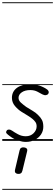

<svg xmlns="http://www.w3.org/2000/svg" viewBox="-25 -1246 488 1698"><path d="M203 9Q174 9 135.8 -3Q97.5 -15 62 -42Q43.5 -55.5 34 -65.5Q24.5 -75.5 33.5 -89.5Q39 -100 54 -100Q69 -100 84 -89Q101 -76.5 133.8 -58.8Q166.5 -41 203 -41Q245 -41 272 -67.8Q299 -94.5 299 -128Q299 -151.5 287.8 -167.2Q276.5 -183 262 -194.5Q246.5 -207.5 221 -223.2Q195.5 -239 165 -257.5Q134.5 -276.5 107.5 -308.2Q80.5 -340 80.5 -380.5Q80.5 -435.5 123.2 -468Q166 -500.5 243.5 -500.5Q272 -500.5 304.8 -493.8Q337.5 -487 376.5 -465Q396.5 -454 403 -441.8Q409.5 -429.5 402 -417Q395.5 -406.5 381 -404.5Q366.5 -402.5 348.5 -412Q336 -419 307.8 -434.2Q279.5 -449.5 243.5 -449.5Q196.5 -449.5 167.8 -429.8Q139 -410 139 -380.5Q139 -356.5 161.5 -336.8Q184 -317 207 -300.5Q237.5 -280.5 264.8 -265.2Q292 -250 315 -225.5Q334 -207.5 346 -185.2Q358 -163 358 -124.5Q358 -88 338 -57.5Q318 -27 283 -9Q248 9 203 9ZM203 9Q174 9 135.8 -3Q97.5 -15 62 -42Q43.5 -55.5 34 -65.5Q24.5 -75.5 33.5 -89.5Q39 -100 54 -100Q69 -100 84 -89Q101 -76.5 133.8 -58.8Q166.5 -41 203 -41Q245 -41 272 -67.8Q299 -94.5 299 -128Q299 -151.5 287.8 -167.2Q276.5 -183 262 -194.5Q246.5 -207.5 221 -223.2Q195.5 -239 165 -257.5Q134.5 -276.5 107.5 -308.2Q80.5 -340 80.5 -380.5Q80.5 -435.5 123.2 -468Q166 -500.5 243.5 -500.5Q272 -500.5 304.8 -493.8Q337.5 -487 376.5 -465Q396.5 -454 403 -441.8Q409.5 -429.5 402 -417Q395.5 -406.5 381 -404.5Q366.5 -402.5 348.5 -412Q336 -419 307.8 -434.2Q279.5 -449.5 243.5 -449.5Q196.5 -449.5 167.8 -429.8Q139 -410 139 -380.5Q139 -356.5 161.5 -336.8Q184 -317 207 -300.5Q237.5 -280.5 264.8 -265.2Q292 -250 315 -225.5Q334 -207.5 346 -185.2Q358 -163 358 -124.5Q358 -88 338 -57.5Q318 -27 283 -9Q248 9 203 9ZM133.5 292Q119 290.5 111.5 282Q104 273.5 108 255L148 84.5Q152 67.5 161.8 61.8Q171.5 56 187 57.5Q202 59 210.5 66.8Q219 74.5 215 91.5L173 264Q169 281 158.5 287.2Q148 293.5 133.5 292ZM-5 424.5H442.5V432.5H-5ZM-5 -16H442.5V0H-5ZM-5 -501.5H442.5V-493.5H-5ZM-5 -1226H442.5V-1218H-5Z"/></svg>

Font: Edu AU VIC WA NT Guides
Style: Regular
Weight: 400
Designer: Tina and Corey Anderson, Eben Sorkin, Mirko Velimirovic
Foundry: Google for Education
Version: Version 1.001